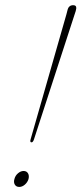

<svg xmlns="http://www.w3.org/2000/svg" viewBox="-20 -734 321 758"><path d="M269 -713.5Q282.5 -713.5 281 -700Q280.5 -695.5 278.8 -690Q277 -684.5 275 -678.5L114.5 -185Q110.5 -172 104.5 -172Q97 -172 101 -184.5L242.5 -678.5Q243.5 -683 244.8 -687.5Q246 -692 247.5 -697.5Q249 -704 254.5 -708.8Q260 -713.5 269 -713.5ZM56 4Q44 4 38.5 -5.2Q33 -14.5 37 -27.5Q40.5 -41 51.2 -50Q62 -59 73 -59Q85 -59 90.5 -49.8Q96 -40.5 92.5 -27Q88.5 -14 78 -5Q67.5 4 56 4Z"/></svg>

Font: Fraunces 144pt Soft Thin
Style: Italic
Weight: 100
Italic angle: -16°
Version: Version 1.000;[0bf87f6ff]